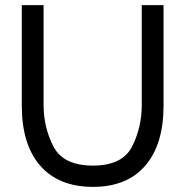

<svg xmlns="http://www.w3.org/2000/svg" viewBox="-20 -720 724 749"><path d="M65 -308V-700H150V-311Q150 -223 188.5 -148.5Q227 -74 343 -74Q457 -74 495 -148Q533 -222 533 -311V-700H618V-308Q618 -156 546.5 -73.5Q475 9 343 9Q209 9 137 -73.5Q65 -156 65 -308Z"/></svg>

Font: Be Vietnam
Style: Regular
Weight: 400
Designer: Gabriel Lam
Foundry: TypeRant
Version: Version 4.000